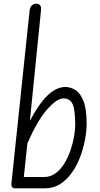

<svg xmlns="http://www.w3.org/2000/svg" viewBox="-20 -1024 542 1044"><path d="M224.5 0H62Q51 0 46 -7Q41 -14 42 -25.5L141 -966.5Q143.5 -987 154.2 -995.5Q165 -1004 178 -1004Q190.5 -1004 197.8 -995.5Q205 -987 203 -968.5L142.5 -367Q190.5 -458.5 238.2 -504.8Q286 -551 336 -551Q364 -551 390.5 -534.2Q417 -517.5 434 -474.5Q451 -431.5 451 -352.5Q451 -311.5 442 -263.5Q433 -215.5 415.2 -169Q397.5 -122.5 370.2 -84.2Q343 -46 306.8 -23Q270.5 0 224.5 0ZM219.5 -61.5Q254.5 -61.5 282 -81.8Q309.5 -102 329.8 -134.8Q350 -167.5 363 -205.8Q376 -244 382.5 -280.8Q389 -317.5 389 -344.5Q389 -428 374.5 -458.5Q360 -489 324.5 -489Q290.5 -489 238 -431Q185.5 -373 129 -245L109.5 -61.5Z"/></svg>

Font: Edu NSW ACT Hand Pre
Style: Regular
Weight: 400
Designer: Tina and Corey Anderson, Eben Sorkin, Mirko Velimirovic
Foundry: Sorkin Type Co.
Version: Version 2.000